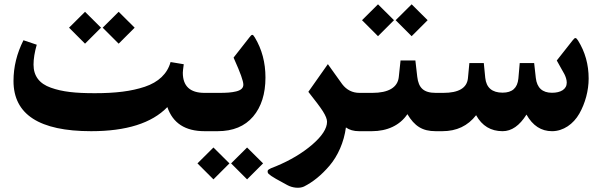

<svg xmlns="http://www.w3.org/2000/svg" viewBox="-20 -617 2825 903"><path d="M462.9 -486.8 538.1 -411.6 613.3 -486.8 538.1 -561.5ZM304.7 -486.8 379.9 -411.6 455.1 -486.8 379.9 -561.5ZM408.7 0C574.2 0 693.8 -37.6 767.1 -113.3C793 -37.6 851.1 0 942.4 0H950.7C959 0 962.9 -22.9 962.9 -69.3V-115.7C962.9 -158.7 959 -180.2 950.7 -180.2H941.9C874 -180.2 839.8 -211.9 839.8 -274.9C839.8 -280.3 841.3 -293.9 844.2 -314.9L782.2 -325.2C767.1 -270 725.1 -230.5 661.1 -209C596.7 -187.5 522.9 -178.7 425.8 -178.7C334.5 -178.7 273.4 -185.1 219.2 -204.6C165 -223.6 137.7 -259.8 137.7 -313C137.7 -339.8 142.6 -371.1 152.8 -406.7L90.3 -427.7C59.1 -365.7 43.5 -302.2 43.5 -236.3C43.5 -78.6 165 0 408.7 0Z M1066.9 151.4 1142.1 226.6 1217.3 151.4 1142.1 76.7ZM908.7 151.4 983.9 226.6 1059.1 151.4 983.9 76.7ZM1228.5 -252.4C1228.5 -322.8 1211.9 -385.3 1178.7 -440.4C1168.5 -457.5 1165 -457 1152.8 -440.9L1078.6 -346.2C1079.6 -342.8 1081.5 -340.3 1082.5 -336.9C1110.4 -274.9 1124.5 -235.8 1124.5 -218.8C1124.5 -202.6 1112.8 -192.4 1090.3 -187C1067.9 -181.6 1044.9 -180.2 1010.3 -180.2H945.8C927.7 -180.2 918.9 -156.7 918.9 -109.4V-75.2C918.9 -24.9 927.7 0 945.8 0H1003.4C1075.7 0 1131.3 -22.9 1170.4 -68.8C1209 -114.3 1228.5 -175.8 1228.5 -252.4Z M1606.9 -17.6C1623 -5.9 1643.6 0 1668.5 0H1680.7C1689 0 1692.9 -22.9 1692.9 -69.3V-109.4C1692.9 -156.7 1689 -180.2 1680.7 -180.2H1670.9C1637.7 -180.2 1610.4 -193.8 1589.4 -221.2C1579.1 -234.9 1565.4 -253.9 1548.8 -277.8C1531.7 -301.8 1522.9 -314 1522 -315.4L1430.2 -185.1C1462.4 -144.5 1485.4 -114.3 1498.5 -93.8C1511.7 -72.8 1518.1 -56.6 1518.1 -44.4C1518.1 -12.7 1494.6 23.4 1448.2 63.5C1401.4 103.5 1344.7 137.2 1278.8 164.6C1276.4 165.5 1256.8 172.9 1254.4 174.3C1250.5 176.3 1239.7 181.6 1239.3 185.1C1238.8 188.5 1237.3 194.8 1243.2 200.7C1249.5 206.5 1260.7 214.4 1277.8 224.1L1331.1 253.4C1355 266.6 1387.7 270.5 1409.7 260.3C1452.1 238.8 1491.7 207 1530.3 161.6C1568.8 116.2 1597.7 52.2 1606.9 -17.6Z M1840.8 -522 1916 -446.8 1991.2 -522 1916 -596.7ZM1682.6 -522 1757.8 -446.8 1833 -522 1757.8 -596.7ZM1678.7 -180.2C1660.6 -180.2 1651.9 -156.7 1651.9 -109.4V-75.2C1651.9 -24.9 1660.6 0 1678.7 0H1729C1800.8 0 1860.8 -27.3 1896 -80.1C1929.7 -23.9 1966.3 0 2028.8 0H2039.1C2047.4 0 2051.3 -22.9 2051.3 -69.3V-115.7C2051.3 -158.7 2047.4 -180.2 2039.1 -180.2H2029.8C1972.7 -180.2 1948.7 -203.1 1942.4 -255.9L1933.6 -332.5H1863.8L1855.5 -254.4C1850.1 -205.1 1806.2 -180.2 1731.4 -180.2Z M2576.2 -180.7C2530.8 -180.7 2505.4 -204.1 2500 -250.5L2492.2 -320.3H2424.3L2418 -247.6C2413.6 -203.1 2389.2 -181.2 2343.8 -181.2C2294.4 -181.2 2267.1 -204.6 2262.2 -251L2255.4 -320.3H2187.5L2180.7 -248.5C2175.8 -203.1 2137.2 -180.2 2064.9 -180.2H2034.2C2016.1 -180.2 2007.3 -156.7 2007.3 -109.4V-75.2C2007.3 -24.9 2016.1 0 2034.2 0H2060.5C2127.4 0 2180.2 -24.9 2219.2 -75.2C2247.1 -24.9 2288.6 0 2343.8 0C2386.2 0 2423.3 -25.9 2456.1 -78.1C2485.4 -25.9 2525.4 0 2576.2 0C2629.4 0 2676.8 -33.7 2704.6 -82.5C2732.4 -131.3 2748.5 -190.9 2748.5 -247.6C2748.5 -313.5 2731.9 -373 2698.7 -426.3C2688.5 -441.9 2684.6 -441.9 2672.9 -426.8L2598.6 -332.5C2604.5 -321.3 2611.3 -309.6 2618.7 -296.4C2626 -283.2 2630.9 -273.9 2634.3 -268.6C2640.1 -257.3 2645.5 -242.2 2645.5 -228.5C2645.5 -196.8 2616.7 -180.7 2576.2 -180.7Z"/></svg>

Font: Sahel
Style: Bold
Weight: 700
Foundry: Saber Rastikerdar (saber.rastikerdar@gmail.com)
Version: Version 3.4.0